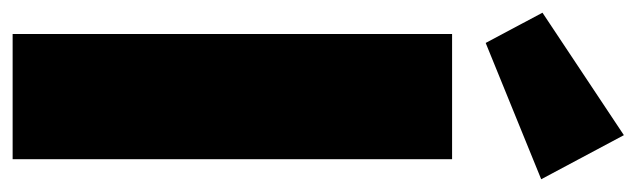

<svg xmlns="http://www.w3.org/2000/svg" viewBox="-378 -636 1008 304"><g transform="rotate(90 126.0 -484.0)"><path d="M188 -967.8 257.8 -836.9 42 -749 -5.9 -838.9ZM226.1 -695.8V0H27.8V-695.8Z"/></g></svg>

Font: Fira Sans Compressed Heavy
Style: Regular
Weight: 900
Width: 1
Designer: Carrois Corporate & Edenspiekermann AG
Foundry: Carrois Corporate GbR & Edenspiekermann AG
Version: Version 4.203;PS 004.203;hotconv 1.0.88;makeotf.lib2.5.64775